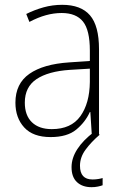

<svg xmlns="http://www.w3.org/2000/svg" viewBox="-20 -559 508 797"><path d="M238 -539Q316 -539 353.5 -495.5Q391 -452 391 -355V0H361L355 -94H353Q334 -52 296.5 -21Q259 10 190 10Q117 10 80.5 -30Q44 -70 44 -133Q44 -212 102 -252.5Q160 -293 267 -300L353 -306V-349Q353 -434 324.5 -469.5Q296 -505 236 -505Q204 -505 171 -496Q138 -487 102 -468L89 -501Q123 -518 160.5 -528.5Q198 -539 238 -539ZM270 -269Q180 -263 131.5 -230.5Q83 -198 83 -133Q83 -80 112.5 -51.5Q142 -23 195 -23Q275 -23 313.5 -76.5Q352 -130 353 -219V-274ZM312 129Q312 186 364 186Q377 186 388.5 184Q400 182 406 180V210Q398 213 386 215.5Q374 218 360 218Q322 218 299.5 197Q277 176 277 135Q277 97 301 60Q325 23 370 -11L394 0Q358 31 335 62.5Q312 94 312 129Z"/></svg>

Font: Noto Sans Telugu SemiCondensed ExtraLight
Style: Regular
Weight: 200
Width: 4
Designer: Jelle Bosma - Monotype Design Team
Foundry: Monotype Imaging Inc.
Version: Version 2.005; ttfautohint (v1.8.4.7-5d5b)